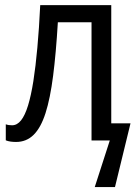

<svg xmlns="http://www.w3.org/2000/svg" viewBox="-20 -556 546 760"><path d="M420.4 -67.9H496.6L435.1 184.6H355L414.6 0H342.3V-467.8H209Q201.7 -345.2 190.2 -255.6Q178.7 -166 160.2 -108.2Q141.6 -50.3 113 -22.2Q84.5 5.9 43.5 5.9Q31.7 5.9 21.5 4.4Q11.2 2.9 2.9 -0.5V-64Q8.3 -62 14.6 -61Q21 -60.1 27.8 -60.1Q47.9 -60.1 63.5 -79.8Q79.1 -99.6 91.1 -138.7Q103 -177.7 112.1 -235.1Q121.1 -292.5 127.9 -367.7Q134.8 -442.9 139.2 -535.6H420.4Z"/></svg>

Font: Open Sans SemiCondensed
Style: Regular
Weight: 400
Width: 4
Designer: Monotype Design Team
Foundry: Monotype Imaging Inc.
Version: Version 3.000